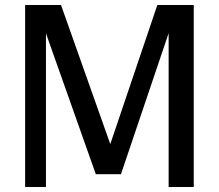

<svg xmlns="http://www.w3.org/2000/svg" viewBox="-20 -745 871 765"><path d="M752 0H651.9V-612.8L461.9 -50.8H361.8L163.1 -612.3V0H80.1V-725.1H223.1L419.4 -170.9L606.9 -725.1H752Z"/></svg>

Font: Aurulent Sans
Style: Regular
Weight: 400
Version: Version 2007.05.04